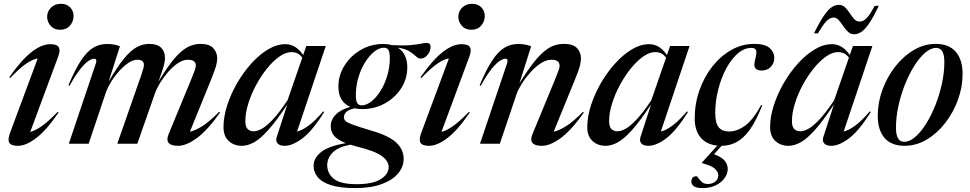

<svg xmlns="http://www.w3.org/2000/svg" viewBox="-20 -753 5084 1006"><path d="M227 -665Q227 -692.5 246.8 -712.8Q266.5 -733 299.5 -733Q330.5 -733 348 -714Q365.5 -695 365.5 -668.5Q365.5 -641 346.8 -619Q328 -597 295 -597Q263.5 -597 245.2 -617.8Q227 -638.5 227 -665ZM32.5 -56.5 177.5 -446.5Q153.5 -443.5 119.8 -421.2Q86 -399 33.5 -344.5L28.5 -348Q93.5 -440.5 146 -481Q198.5 -521.5 243.5 -521.5Q279.5 -521.5 288.2 -505.2Q297 -489 285 -457L138.5 -62Q160.5 -66.5 195 -89.5Q229.5 -112.5 282.5 -167L287 -163.5Q223.5 -70.5 169.8 -29.8Q116 11 74 11Q39 11 29 -4.5Q19 -20 32.5 -56.5Z M1133 -163Q1066.5 -69.5 1011.2 -29.2Q956 11 913.5 11Q838.5 11 863.5 -50.5L980 -332.5Q995 -369 1000.5 -384.5Q1006 -400 1006 -409.5Q1006 -440 964.5 -440Q939 -440 912.5 -422.2Q886 -404.5 862 -377.2Q838 -350 819.5 -319.8Q801 -289.5 792 -264L699.5 0H594.5L720 -359Q727.5 -381 730.8 -393.2Q734 -405.5 734 -413.5Q734 -440 699 -440Q671.5 -440 638.5 -413.2Q605.5 -386.5 576.5 -346Q547.5 -305.5 533 -263.5L444.5 0H340.5L482.5 -421.5Q486 -431 484.2 -438.2Q482.5 -445.5 473.5 -445.5Q462 -445.5 444.2 -434.2Q426.5 -423 401.5 -392.2Q376.5 -361.5 344.5 -303.5L338.5 -306Q373 -388.5 404.2 -435.8Q435.5 -483 468.2 -502.8Q501 -522.5 539.5 -522.5Q561 -522.5 575.8 -519.8Q590.5 -517 608.5 -511L549 -325Q595 -404 630.5 -447Q666 -490 697.5 -506.5Q729 -523 762 -523Q803.5 -523 824 -503.2Q844.5 -483.5 844.5 -450Q844.5 -437.5 841.5 -422.8Q838.5 -408 831.5 -386.5L810.5 -325.5Q856 -401.5 892.2 -444.5Q928.5 -487.5 961.5 -505.2Q994.5 -523 1029.5 -523Q1077 -523 1097.5 -500.8Q1118 -478.5 1118 -447.5Q1118 -430 1112.2 -408.2Q1106.5 -386.5 1087 -338.5L975 -63Q1001 -68 1038.8 -91.2Q1076.5 -114.5 1128 -167Z M1430.5 -37 1485.5 -206Q1428 -119 1385.8 -72Q1343.5 -25 1310.5 -7Q1277.5 11 1247.5 11Q1205.5 11 1178.2 -14.5Q1151 -40 1151 -86.5Q1151 -140.5 1170.2 -200.5Q1189.5 -260.5 1222.2 -317.2Q1255 -374 1296.8 -420.2Q1338.5 -466.5 1384.2 -494Q1430 -521.5 1475 -521.5Q1530.5 -521.5 1568.5 -464.5L1585 -512H1687L1536.5 -64Q1560 -68.5 1594.5 -93Q1629 -117.5 1673.5 -169.5L1678.5 -166Q1617 -67.5 1564.8 -28.2Q1512.5 11 1471.5 11Q1445 11 1434 -2Q1423 -15 1430.5 -37ZM1265.5 -119Q1265.5 -89 1277.5 -77Q1289.5 -65 1310 -65Q1328 -65 1353 -79Q1378 -93 1411 -128.5Q1444 -164 1486.5 -227.5L1564 -451Q1552 -467 1538 -473.5Q1524 -480 1507 -480Q1476.5 -480 1443.2 -456.2Q1410 -432.5 1378.2 -393Q1346.5 -353.5 1321 -305.8Q1295.5 -258 1280.5 -209.2Q1265.5 -160.5 1265.5 -119Z M1842 232.5Q1761 232.5 1713 216.8Q1665 201 1644 174.5Q1623 148 1623 116Q1623 76.5 1661 44.8Q1699 13 1792 -3Q1745.5 -21.5 1729.2 -43Q1713 -64.5 1713 -92Q1713 -126 1739.5 -152.8Q1766 -179.5 1815.5 -193Q1753 -220 1753 -299.5Q1753 -358.5 1784.8 -409.2Q1816.5 -460 1869.8 -491.2Q1923 -522.5 1987.5 -522.5Q2012.5 -522.5 2033.5 -516.5Q2093 -513.5 2128.2 -516.5Q2163.5 -519.5 2183.5 -523.8Q2203.5 -528 2216.5 -528Q2236 -528 2236 -508Q2236 -484.5 2220 -465.2Q2204 -446 2183.5 -446Q2171.5 -446 2159.5 -457.8Q2147.5 -469.5 2125.8 -483.5Q2104 -497.5 2064 -503.5Q2114 -472 2114 -400.5Q2114 -339.5 2081.8 -290Q2049.5 -240.5 1996.2 -211Q1943 -181.5 1879.5 -181.5Q1857.5 -181.5 1838.5 -185.5Q1808.5 -179.5 1795.2 -166.8Q1782 -154 1782 -139Q1782 -128 1789.8 -119.8Q1797.5 -111.5 1826.5 -100.5Q1855.5 -89.5 1919.5 -70.5Q2016.5 -43 2055.8 -6.2Q2095 30.5 2095 78.5Q2095 121.5 2065.5 156.2Q2036 191 1979.5 211.8Q1923 232.5 1842 232.5ZM1875 -201Q1899.5 -201 1925.5 -221.2Q1951.5 -241.5 1973.5 -276.5Q1995.5 -311.5 2009 -356.2Q2022.5 -401 2022.5 -450Q2022.5 -479.5 2015 -491.2Q2007.5 -503 1992 -503Q1967.5 -503 1941.5 -482.8Q1915.5 -462.5 1893.5 -427.5Q1871.5 -392.5 1858 -347.8Q1844.5 -303 1844.5 -254Q1844.5 -224.5 1852 -212.8Q1859.5 -201 1875 -201ZM1694.5 112Q1694.5 156 1729.2 184Q1764 212 1849 212Q1934.5 212 1975.5 185.2Q2016.5 158.5 2016.5 123Q2016.5 91.5 1981.5 65.2Q1946.5 39 1856 16.5Q1834 11 1815.5 5Q1752 17 1723.2 46.2Q1694.5 75.5 1694.5 112Z M2381.5 -665Q2381.5 -692.5 2401.2 -712.8Q2421 -733 2454 -733Q2485 -733 2502.5 -714Q2520 -695 2520 -668.5Q2520 -641 2501.2 -619Q2482.5 -597 2449.5 -597Q2418 -597 2399.8 -617.8Q2381.5 -638.5 2381.5 -665ZM2187 -56.5 2332 -446.5Q2308 -443.5 2274.2 -421.2Q2240.5 -399 2188 -344.5L2183 -348Q2248 -440.5 2300.5 -481Q2353 -521.5 2398 -521.5Q2434 -521.5 2442.8 -505.2Q2451.5 -489 2439.5 -457L2293 -62Q2315 -66.5 2349.5 -89.5Q2384 -112.5 2437 -167L2441.5 -163.5Q2378 -70.5 2324.2 -29.8Q2270.5 11 2228.5 11Q2193.5 11 2183.5 -4.5Q2173.5 -20 2187 -56.5Z M2499 -303.5 2493 -306Q2527.5 -388.5 2558.8 -435.8Q2590 -483 2622.8 -502.8Q2655.5 -522.5 2694 -522.5Q2715.5 -522.5 2730.2 -519.8Q2745 -517 2763 -511L2701.5 -316Q2742 -382 2774 -422.8Q2806 -463.5 2833 -485.2Q2860 -507 2884.5 -515Q2909 -523 2934.5 -523Q2983 -523 3003.5 -500.8Q3024 -478.5 3024 -447.5Q3024 -430 3018.5 -408.2Q3013 -386.5 2993.5 -338.5L2881 -63Q2907 -68 2944.8 -91.2Q2982.5 -114.5 3034.5 -167L3039 -163Q2973 -69.5 2917.5 -29.2Q2862 11 2819.5 11Q2744.5 11 2770 -50.5L2886.5 -332.5Q2901.5 -369 2906.8 -384.2Q2912 -399.5 2912 -408Q2912 -440 2869.5 -440Q2841.5 -440 2812.8 -421Q2784 -402 2758.5 -373.2Q2733 -344.5 2714 -314.2Q2695 -284 2687 -261L2599 0H2495L2637 -421.5Q2640.5 -431 2638.8 -438.2Q2637 -445.5 2628 -445.5Q2616.5 -445.5 2598.8 -434.2Q2581 -423 2556 -392.2Q2531 -361.5 2499 -303.5Z M3336.5 -37 3391.5 -206Q3334 -119 3291.8 -72Q3249.5 -25 3216.5 -7Q3183.5 11 3153.5 11Q3111.5 11 3084.2 -14.5Q3057 -40 3057 -86.5Q3057 -140.5 3076.2 -200.5Q3095.5 -260.5 3128.2 -317.2Q3161 -374 3202.8 -420.2Q3244.5 -466.5 3290.2 -494Q3336 -521.5 3381 -521.5Q3436.5 -521.5 3474.5 -464.5L3491 -512H3593L3442.5 -64Q3466 -68.5 3500.5 -93Q3535 -117.5 3579.5 -169.5L3584.5 -166Q3523 -67.5 3470.8 -28.2Q3418.5 11 3377.5 11Q3351 11 3340 -2Q3329 -15 3336.5 -37ZM3171.5 -119Q3171.5 -89 3183.5 -77Q3195.5 -65 3216 -65Q3234 -65 3259 -79Q3284 -93 3317 -128.5Q3350 -164 3392.5 -227.5L3470 -451Q3458 -467 3444 -473.5Q3430 -480 3413 -480Q3382.5 -480 3349.2 -456.2Q3316 -432.5 3284.2 -393Q3252.5 -353.5 3227 -305.8Q3201.5 -258 3186.5 -209.2Q3171.5 -160.5 3171.5 -119Z M3662 232.5Q3628 232.5 3615.2 222.5Q3602.5 212.5 3602.5 199Q3602.5 170.5 3629.5 170.5Q3633 170.5 3639.8 180.8Q3646.5 191 3658 201Q3669.5 211 3688 211Q3712 211 3727.8 198.5Q3743.5 186 3743.5 165Q3743.5 147.5 3726 131.2Q3708.5 115 3657.5 101.5V99L3738.5 10Q3681 4 3650.5 -33Q3620 -70 3620 -132.5Q3620 -208.5 3644.2 -278.5Q3668.5 -348.5 3711.5 -403.5Q3754.5 -458.5 3811 -490.8Q3867.5 -523 3931.5 -523Q3988 -523 4012.5 -501.5Q4037 -480 4037 -449Q4037 -422.5 4019 -403Q4001 -383.5 3970.5 -383.5Q3945.5 -383.5 3936.8 -397Q3928 -410.5 3937.5 -444.5Q3946.5 -479 3941.2 -490.5Q3936 -502 3916.5 -502Q3878.5 -502 3844.2 -471.8Q3810 -441.5 3783.8 -391.5Q3757.5 -341.5 3742.5 -281.5Q3727.5 -221.5 3727.5 -161.5Q3727.5 -109.5 3745.2 -86.8Q3763 -64 3800 -64Q3841.5 -64 3883.5 -94.2Q3925.5 -124.5 3968 -202.5L3974 -202Q3942 -119.5 3908.5 -73.2Q3875 -27 3838.2 -8Q3801.5 11 3761 11L3721 55Q3763 71 3778 90Q3793 109 3793 132Q3793 158 3776 181Q3759 204 3729.5 218.2Q3700 232.5 3662 232.5Z M4294.5 -37 4349.5 -206Q4292 -119 4249.8 -72Q4207.5 -25 4174.5 -7Q4141.5 11 4111.5 11Q4069.5 11 4042.2 -14.5Q4015 -40 4015 -86.5Q4015 -140.5 4034.2 -200.5Q4053.5 -260.5 4086.2 -317.2Q4119 -374 4160.8 -420.2Q4202.5 -466.5 4248.2 -494Q4294 -521.5 4339 -521.5Q4394.5 -521.5 4432.5 -464.5L4449 -512H4551L4400.5 -64Q4424 -68.5 4458.5 -93Q4493 -117.5 4537.5 -169.5L4542.5 -166Q4481 -67.5 4428.8 -28.2Q4376.5 11 4335.5 11Q4309 11 4298 -2Q4287 -15 4294.5 -37ZM4129.5 -119Q4129.5 -89 4141.5 -77Q4153.5 -65 4174 -65Q4192 -65 4217 -79Q4242 -93 4275 -128.5Q4308 -164 4350.5 -227.5L4428 -451Q4416 -467 4402 -473.5Q4388 -480 4371 -480Q4340.5 -480 4307.2 -456.2Q4274 -432.5 4242.2 -393Q4210.5 -353.5 4185 -305.8Q4159.5 -258 4144.5 -209.2Q4129.5 -160.5 4129.5 -119ZM4584.5 -722.5Q4554.5 -659.5 4532 -627.5Q4509.5 -595.5 4491.2 -584.5Q4473 -573.5 4455.5 -573.5Q4436.5 -573.5 4422.8 -586.8Q4409 -600 4397.5 -617.2Q4386 -634.5 4374.5 -647.8Q4363 -661 4348 -661Q4329.5 -661 4312 -644.2Q4294.5 -627.5 4266 -578.5H4245Q4276 -641 4298.5 -673Q4321 -705 4339 -716.2Q4357 -727.5 4375.5 -727.5Q4395 -727.5 4408.2 -714.2Q4421.5 -701 4432.5 -683.8Q4443.5 -666.5 4455.5 -653.2Q4467.5 -640 4483.5 -640Q4502.5 -640 4519.8 -656.8Q4537 -673.5 4563 -722.5Z M4883 -523Q4952.5 -523 4988 -481.5Q5023.5 -440 5023.5 -365.5Q5023.5 -296.5 4999 -229.5Q4974.5 -162.5 4932 -108Q4889.5 -53.5 4834.8 -21.2Q4780 11 4719.5 11Q4650 11 4614.5 -30.5Q4579 -72 4579 -146.5Q4579 -215.5 4603.5 -282.5Q4628 -349.5 4670.5 -404Q4713 -458.5 4767.8 -490.8Q4822.5 -523 4883 -523ZM4717 -10Q4746 -10 4775.8 -35.8Q4805.5 -61.5 4832.8 -105.2Q4860 -149 4881.5 -203.2Q4903 -257.5 4915.5 -315.8Q4928 -374 4928 -428Q4928 -502 4885.5 -502Q4856.5 -502 4826.8 -476.2Q4797 -450.5 4769.8 -406.8Q4742.5 -363 4721 -308.8Q4699.5 -254.5 4687 -196.2Q4674.5 -138 4674.5 -84Q4674.5 -10 4717 -10Z"/></svg>

Font: Newsreader 72pt Medium
Style: Italic
Weight: 500
Italic angle: -17°
Designer: Hugues Gentile
Foundry: Production Type
Version: Version 1.003; ttfautohint (v1.8.3)